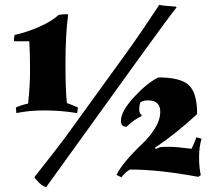

<svg xmlns="http://www.w3.org/2000/svg" viewBox="-20 -724 890 786"><path d="M169 42Q155 39 139.5 23.5Q124 8 121 1Q214 -117 246 -160L500 -511Q559 -593 632 -704Q649 -700 699 -697L703 -694Q671 -654 567 -510ZM95 -300Q103 -369 103 -438.5Q103 -508 100 -555H39L37 -557Q37 -572 40 -581Q87 -591 139 -613.5Q191 -636 220 -663Q238 -666 256 -666L259 -664Q248 -583 248 -465.5Q248 -348 254 -302Q272 -296 299 -284L296 -261Q228 -272 163 -272Q98 -272 47 -261L45 -284Q70 -295 95 -300ZM618 -114Q631 -121 639 -122Q647 -123 674 -123Q701 -123 764 -115Q774 -134 784 -162L805 -156Q795 -123 795 -80.5Q795 -38 802 -7L792 0Q630 -30 513 -30Q495 -22 477 2L457 -8Q481 -58 564 -137Q592 -163 614 -198Q636 -233 636 -267Q636 -313 586 -313Q564 -313 555 -305Q550 -293 550 -276.5Q550 -260 559 -254V-248Q532 -237 498 -205Q475 -205 475 -229Q475 -269 530 -328Q585 -387 629 -407Q719 -407 753 -375.5Q787 -344 787 -257Q702 -178 614 -119Z"/></svg>

Font: Almendra SC
Style: Bold
Weight: 700
Designer: Ana Sanfelippo
Foundry: Ana Sanfelippo
Version: Version 1.003